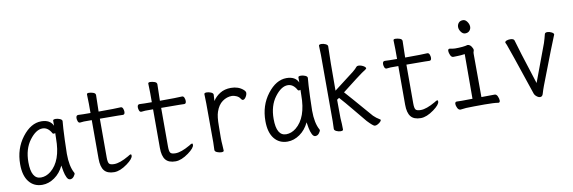

<svg xmlns="http://www.w3.org/2000/svg" viewBox="-52 -1115 4604 1542"><g transform="rotate(-10 2250.0 -344.5)"><path d="M195 18Q127 18 87 -32Q47 -82 47 -175Q47 -302 117.5 -394Q188 -486 273 -486Q345 -486 369 -433V-475Q369 -485 391 -485Q407 -485 425 -477.5Q443 -470 443 -458Q438 -411 434 -306Q431 -225 431 -193Q431 -91 463 -34L465 -29Q465 -19 452.5 -3Q440 13 422 13Q406 13 395.5 -8.5Q385 -30 379 -60.5Q373 -91 371 -108Q343 -49 295 -15.5Q247 18 195 18ZM194 -42Q236 -42 274 -72Q367 -147 367 -330Q367 -356 368 -374Q365 -371 355 -371Q349 -371 346 -376Q318 -428 273 -428Q220 -428 167.5 -358Q115 -288 115 -180Q115 -42 194 -42Z M781 18Q725 18 700 -13Q675 -44 675 -110V-425H611Q591 -424 579 -422Q567 -422 562 -435.5Q557 -449 557 -461Q557 -485 575 -485Q605 -483 675 -483V-559Q673 -615 673 -635Q673 -645 689 -645Q706 -645 725 -638.5Q744 -632 744 -617Q742 -563 741 -483Q883 -483 922 -486Q934 -486 939.5 -472.5Q945 -459 945 -446Q945 -423 929 -423Q909 -423 890 -424Q871 -425 741 -425V-108Q741 -70 750.5 -58Q760 -46 792 -46Q838 -46 911 -88Q928 -100 935 -100Q941 -100 941 -89Q941 -64 888 -25Q829 18 781 18Z M1281 18Q1225 18 1200 -13Q1175 -44 1175 -110V-425H1111Q1091 -424 1079 -422Q1067 -422 1062 -435.5Q1057 -449 1057 -461Q1057 -485 1075 -485Q1105 -483 1175 -483V-559Q1173 -615 1173 -635Q1173 -645 1189 -645Q1206 -645 1225 -638.5Q1244 -632 1244 -617Q1242 -563 1241 -483Q1383 -483 1422 -486Q1434 -486 1439.5 -472.5Q1445 -459 1445 -446Q1445 -423 1429 -423Q1409 -423 1390 -424Q1371 -425 1241 -425V-108Q1241 -70 1250.5 -58Q1260 -46 1292 -46Q1338 -46 1411 -88Q1428 -100 1435 -100Q1441 -100 1441 -89Q1441 -64 1388 -25Q1329 18 1281 18Z M1656 10Q1640 10 1621.5 2.5Q1603 -5 1603 -18L1605 -81Q1605 -378 1604 -398Q1602 -454 1602 -474Q1603 -484 1622 -484Q1638 -484 1656.5 -476.5Q1675 -469 1675 -456Q1675 -446 1673.5 -434Q1672 -422 1672 -405Q1693 -439 1730.5 -462.5Q1768 -486 1820 -486Q1880 -486 1919 -452Q1935 -438 1935 -426Q1935 -410 1923.5 -392Q1912 -374 1899 -374Q1892 -374 1885 -384Q1874 -403 1853 -412Q1832 -421 1817 -421Q1775 -421 1739 -395Q1703 -369 1685 -315Q1672 -278 1672 -201Q1671 -163 1671 -106Q1671 -75 1673.5 -46Q1676 -17 1676 0Q1676 10 1656 10Z M2195 18Q2127 18 2087 -32Q2047 -82 2047 -175Q2047 -302 2117.5 -394Q2188 -486 2273 -486Q2345 -486 2369 -433V-475Q2369 -485 2391 -485Q2407 -485 2425 -477.5Q2443 -470 2443 -458Q2438 -411 2434 -306Q2431 -225 2431 -193Q2431 -91 2463 -34L2465 -29Q2465 -19 2452.5 -3Q2440 13 2422 13Q2406 13 2395.5 -8.5Q2385 -30 2379 -60.5Q2373 -91 2371 -108Q2343 -49 2295 -15.5Q2247 18 2195 18ZM2194 -42Q2236 -42 2274 -72Q2367 -147 2367 -330Q2367 -356 2368 -374Q2365 -371 2355 -371Q2349 -371 2346 -376Q2318 -428 2273 -428Q2220 -428 2167.5 -358Q2115 -288 2115 -180Q2115 -42 2194 -42Z M2907 14Q2894 14 2848 -35Q2811 -79 2756 -146Q2701 -213 2662 -256L2644 -244Q2644 -103 2645 -94Q2649 -46 2649 0Q2649 10 2628 10Q2612 10 2594.5 2Q2577 -6 2577 -18L2579 -81Q2579 -600 2578.5 -621Q2578 -642 2577 -664.5Q2576 -687 2576 -697Q2577 -707 2597 -707Q2613 -707 2630.5 -699Q2648 -691 2648 -679Q2644 -583 2644 -318L2807 -443Q2819 -452 2828.5 -462Q2838 -472 2843 -478Q2848 -484 2860 -484Q2872 -484 2885.5 -479Q2899 -474 2908.5 -466.5Q2918 -459 2918 -452Q2918 -447 2876 -421Q2854 -406 2709 -293Q2736 -264 2770 -224Q2804 -184 2905 -68Q2927 -46 2956 -29Q2961 -27 2961 -23Q2961 -17 2952.5 -8.5Q2944 0 2931.5 7Q2919 14 2907 14Z M3281 18Q3225 18 3200 -13Q3175 -44 3175 -110V-425H3111Q3091 -424 3079 -422Q3067 -422 3062 -435.5Q3057 -449 3057 -461Q3057 -485 3075 -485Q3105 -483 3175 -483V-559Q3173 -615 3173 -635Q3173 -645 3189 -645Q3206 -645 3225 -638.5Q3244 -632 3244 -617Q3242 -563 3241 -483Q3383 -483 3422 -486Q3434 -486 3439.5 -472.5Q3445 -459 3445 -446Q3445 -423 3429 -423Q3409 -423 3390 -424Q3371 -425 3241 -425V-108Q3241 -70 3250.5 -58Q3260 -46 3292 -46Q3338 -46 3411 -88Q3428 -100 3435 -100Q3441 -100 3441 -89Q3441 -64 3388 -25Q3329 18 3281 18Z M3607 6Q3591 6 3582 -12.5Q3573 -31 3573 -45Q3573 -63 3588 -63L3628 -62L3716 -63Q3717 -110 3717 -427Q3681 -422 3658 -422Q3635 -422 3623 -421Q3608 -421 3599.5 -440.5Q3591 -460 3591 -474Q3591 -491 3604 -491Q3638 -485 3648 -485Q3717 -485 3751 -495Q3774 -495 3788 -466Q3794 -455 3794 -449Q3794 -442 3791 -435.5Q3788 -429 3788 -416Q3788 -129 3789 -64Q3884 -64 3897 -65Q3912 -65 3920.5 -45.5Q3929 -26 3929 -12Q3929 5 3916 5Q3881 -1 3804 -1Q3709 -1 3653 1ZM3750 -590Q3731 -590 3716.5 -610Q3702 -630 3702 -650Q3702 -669 3714 -683.5Q3726 -698 3750 -698Q3769 -698 3783.5 -677.5Q3798 -657 3798 -636Q3798 -618 3785.5 -604Q3773 -590 3750 -590Z M4254 18Q4243 18 4233 11Q4213 -2 4207 -19Q4074 -415 4063 -441L4054 -461Q4054 -471 4067 -476Q4080 -481 4095 -481Q4125 -481 4130 -466Q4145 -408 4245 -98L4359 -404Q4370 -438 4379 -475Q4383 -486 4401 -486Q4417 -486 4434.5 -477Q4452 -468 4452 -458Q4430 -408 4299 -66Q4288 -37 4279 -6Q4273 18 4254 18Z"/></g></svg>

Font: LXGW WenKai Mono TC
Style: Regular
Weight: 400
Designer: LXGW / Fontworks Inc.
Foundry: LXGW / Fontworks Inc.
Version: Version 1.330